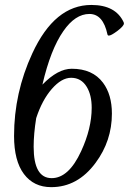

<svg xmlns="http://www.w3.org/2000/svg" viewBox="-20 -752 523 780"><path d="M482.4 -661.6Q483.4 -659.2 483.4 -656.7Q483.4 -646 455.1 -625Q431.2 -607.4 422.4 -607.4Q417.5 -607.4 416.5 -612.3Q398.9 -695.3 343.3 -695.3Q285.6 -695.3 237.3 -625.5Q185.5 -551.3 152.3 -408.2Q214.8 -472.7 271.5 -472.7Q356 -472.7 398.4 -416Q434.6 -367.7 434.6 -290.5Q434.6 -179.7 368.2 -90.3Q295.4 8.3 188 8.3Q117.2 8.3 77.1 -45.2Q37.1 -98.6 37.1 -199.7Q37.1 -375 111.3 -535.2Q202.1 -731.9 351.1 -731.9Q449.7 -731.9 482.4 -661.6ZM352.5 -314Q352.5 -365.7 332.5 -398.9Q310.1 -436 269 -436Q230 -436 190.4 -390.6Q150.9 -345.2 127 -272Q116.7 -207.5 116.7 -155.8Q116.7 -28.3 189.9 -28.3Q259.3 -28.3 309.6 -137.7Q352.5 -230.5 352.5 -314Z"/></svg>

Font: Dai Banna SIL Book
Style: Oblique
Weight: 400
Italic angle: -11°
Designer: Victor Gaultney
Foundry: SIL International
Version: Version 2.000